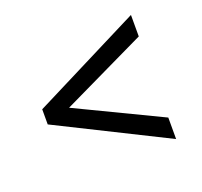

<svg xmlns="http://www.w3.org/2000/svg" viewBox="-82 -580 628 596"><g transform="rotate(-20 232.5 -282.0)"><path d="M46 -256V-306L405 -487V-416L126 -282L405 -148V-77Z"/></g></svg>

Font: Gemunu Libre
Style: Regular
Weight: 400
Designer: Puspanada Ekanayake, Sola Matas, Pathum Egodawatta, Kosala Senevirathne
Foundry: mooniak
Version: Version 1.100